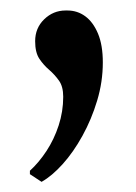

<svg xmlns="http://www.w3.org/2000/svg" viewBox="-20 -134 259 366"><path d="M59 212.5 37 198V191.5Q54 176 68.5 154Q83 132 91.8 105.2Q100.5 78.5 100.5 50.5Q100.5 31 92.5 19.8Q84.5 8.5 73.8 -0.8Q63 -10 55 -22Q47 -34 47 -55.5Q47 -80.5 64.2 -97.2Q81.5 -114 105 -114H108.5Q127.5 -114 142.5 -103Q157.5 -92 166.8 -70Q176 -48 176 -15Q176 22 165.2 57.8Q154.5 93.5 137.2 124.8Q120 156 99.5 178.8Q79 201.5 59.5 212.5Z"/></svg>

Font: Merriweather 96pt
Style: Regular
Weight: 400
Version: Version 2.100